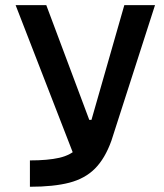

<svg xmlns="http://www.w3.org/2000/svg" viewBox="-20 -713 626 733"><path d="M94.2 0V-100.6Q162.6 -100.6 206.5 -110.6Q250.5 -120.6 277.3 -148.4Q304.2 -176.3 321.8 -229.5L454.6 -693.4H571.8L405.3 -175.8Q380.9 -107.9 342.8 -69.6Q304.7 -31.2 244.9 -15.6Q185.1 0 94.2 0ZM272.9 -92.3 39.6 -693.4H156.7L320.8 -255.4H344.7Z"/></svg>

Font: Cascadia Mono Medium
Style: Regular
Weight: 500
Monospace: yes
Designer: Aaron Bell
Foundry: Saja Typeworks
Version: Version 2407.024